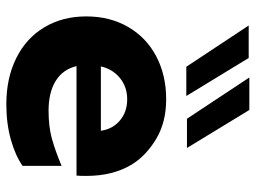

<svg xmlns="http://www.w3.org/2000/svg" viewBox="-118 -660 788 591"><g transform="rotate(90 275.5 -364.0)"><path d="M285 -482Q356 -482 407.5 -451Q459 -420 486 -376Q521 -318 521 -236Q521 -215 520 -206H183Q193 -164 228.5 -142Q264 -120 320 -120Q369 -120 405.5 -130Q442 -140 490 -160V-40Q459 -18 409.5 -4Q360 10 300 10Q220 10 158.5 -20.5Q97 -51 63.5 -107Q30 -163 30 -236Q30 -309 62.5 -365Q95 -421 153 -451.5Q211 -482 285 -482ZM382 -281Q377 -317 350.5 -339.5Q324 -362 285 -362Q247 -362 219.5 -339.5Q192 -317 184 -281ZM185 -544 58 -736H158L275 -544ZM345 -546 218 -738H318L435 -546Z"/></g></svg>

Font: Madhuban Bold
Style: Regular
Weight: 700
Designer: jaikishan Patel
Foundry: MagicType
Version: Version 1.000